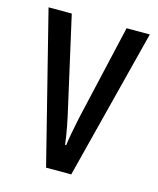

<svg xmlns="http://www.w3.org/2000/svg" viewBox="-88 -600 545 663"><g transform="rotate(15 185.0 -268.5)"><path d="M139 0 4 -537H87L159 -218Q166 -188 172 -157Q178 -126 182 -93H186Q188 -110 193 -137Q198 -164 205 -197L283 -537H366L229 0Z"/></g></svg>

Font: Noto Sans Lao ExtraCondensed
Style: Regular
Weight: 400
Width: 2
Designer: Monotype Design Team
Foundry: Monotype Imaging Inc.
Version: Version 2.004; ttfautohint (v1.8.4.7-5d5b)